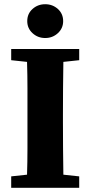

<svg xmlns="http://www.w3.org/2000/svg" viewBox="-20 -889 428 909"><path d="M33 -604V-657H355V-604L280 -596Q279 -535 278.5 -472.5Q278 -410 278 -347V-311Q278 -249 278.5 -186.5Q279 -124 280 -62L355 -54V0H33V-54L108 -62Q110 -123 110 -185Q110 -247 110 -310V-347Q110 -409 110 -471.5Q110 -534 108 -596ZM194 -709Q159 -709 134 -732Q109 -755 109 -789Q109 -824 134 -846.5Q159 -869 194 -869Q229 -869 254 -846.5Q279 -824 279 -789Q279 -755 254 -732Q229 -709 194 -709Z"/></svg>

Font: Source Serif 4
Style: Bold
Weight: 700
Designer: Frank Grießhammer
Foundry: Adobe
Version: Version 4.005;hotconv 1.1.0;makeotfexe 2.6.0